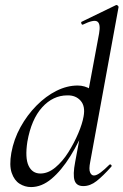

<svg xmlns="http://www.w3.org/2000/svg" viewBox="-20 -746 501 779"><path d="M106 13Q81 13 59.5 -0.5Q38 -14 27.5 -44.5Q17 -75 26 -126Q36 -181 63 -230Q90 -279 128 -317.5Q166 -356 209 -377.5Q252 -399 295 -399Q324 -399 348.5 -383.5Q373 -368 376 -332L332 -246Q302 -171 265.5 -112.5Q229 -54 189 -20.5Q149 13 106 13ZM144 -42Q175 -42 204.5 -66.5Q234 -91 257.5 -128.5Q281 -166 297.5 -205Q314 -244 319 -273Q327 -315 307 -337.5Q287 -360 253 -359Q195 -359 151 -310.5Q107 -262 91 -171Q81 -105 96 -73.5Q111 -42 144 -42ZM318 9Q290 9 282.5 -14Q275 -37 285 -89L382 -610Q389 -649 375 -658.5Q361 -668 316 -646Q312 -645 310 -651Q308 -657 312 -658L450 -725Q454 -727 458 -723Q462 -719 461 -717L346 -89Q340 -59 345.5 -46.5Q351 -34 361 -34Q372 -34 388 -46Q404 -58 423 -77Q427 -81 431 -77Q435 -73 431 -69Q398 -32 372 -11.5Q346 9 318 9Z"/></svg>

Font: Cormorant Light Medium
Style: Italic
Weight: 500
Italic angle: -10°
Version: Version 4.000